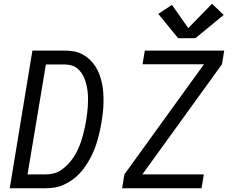

<svg xmlns="http://www.w3.org/2000/svg" viewBox="-20 -1005 1240 1025"><path d="M32 0 153 -735H322Q348 -735 373 -731Q398 -727 420 -715Q442 -703 459.5 -686.5Q477 -670 490 -649.5Q503 -629 511.5 -605.5Q520 -582 525 -557.5Q530 -533 531.5 -507.5Q533 -482 532.5 -455.5Q532 -429 529 -403Q526 -377 522 -352Q518 -328 512.5 -303.5Q507 -279 500 -255Q493 -231 484 -208Q475 -185 463 -162.5Q451 -140 436.5 -118.5Q422 -97 404 -78Q386 -59 364.5 -44Q343 -29 320 -18.5Q297 -8 272.5 -4Q248 0 223 0ZM223 -74Q242 -74 261.5 -78Q281 -82 298 -92Q315 -102 330.5 -116Q346 -130 358.5 -146Q371 -162 381 -179Q391 -196 399 -214Q407 -232 413 -250.5Q419 -269 424 -287.5Q429 -306 433 -325Q437 -344 440 -363Q443 -382 445.5 -401Q448 -420 449 -439Q450 -458 450 -477Q450 -496 448 -514Q446 -532 442 -550Q438 -568 431.5 -584.5Q425 -601 415 -615.5Q405 -630 391 -641Q377 -652 359 -656.5Q341 -661 322 -661H225L127 -74ZM632 0 644 -74 1069 -662H741L753 -735H1177L1165 -662L740 -74H1068L1056 0ZM1023 -801H931L825 -931L898 -979L985 -855L1112 -985L1174 -925Z"/></svg>

Font: Zed Sans Extended
Style: Italic
Weight: 400
Width: 7
Italic angle: -9°
Designer: Belleve Invis
Foundry: Belleve Invis
Version: Version 1.0.0; ttfautohint (v1.8.4)